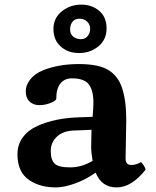

<svg xmlns="http://www.w3.org/2000/svg" viewBox="-20 -796 677 833"><path d="M527.8 -275.9 524.9 -111.8Q524.9 -109.4 524.9 -106.9Q524.9 -80.1 550.3 -80.1Q569.8 -80.1 591.8 -92.8Q598.6 -86.9 604.7 -76.4Q610.8 -65.9 611.8 -60.1Q551.3 17.1 486.1 17.1Q420.9 17.1 395 -46.9Q350.1 -15.6 303.5 0.7Q256.8 17.1 223.4 17.1Q189.9 17.1 161.4 9.8Q132.8 2.4 108.4 -13.7Q55.7 -47.9 55.7 -126.5Q55.7 -168.5 78.9 -200Q102.1 -231.4 142.1 -249.5Q218.8 -284.2 325.2 -287.1L381.8 -289.1Q385.3 -328.6 385.3 -351.6Q385.3 -403.3 365.5 -429.7Q345.7 -456.1 292 -456.1Q259.8 -456.1 241.9 -433.6Q224.1 -411.1 224.1 -367.2Q224.1 -361.3 207.5 -353Q179.7 -339.8 152.1 -339.8Q124.5 -339.8 108.2 -355.5Q91.8 -371.1 91.8 -399.4Q91.8 -427.7 112.3 -452.6Q132.8 -477.5 167 -491.2Q234.9 -518.1 321.8 -518.1Q412.6 -518.1 454.6 -489.3Q492.7 -463.9 508.8 -416.5Q527.8 -361.3 527.8 -275.9ZM381.8 -98.1Q375.5 -133.8 375.5 -159.9Q375.5 -186 377 -232.9L309.1 -230Q256.8 -230 228.5 -204.6Q200.2 -179.2 200.2 -141.1Q200.2 -103 216.8 -86.4Q233.4 -69.8 283.9 -69.8Q334.5 -69.8 381.8 -98.1ZM332 -775.9Q379.4 -775.9 410.9 -748.5Q442.4 -721.2 442.4 -672.6Q442.4 -624 407 -595Q371.6 -565.9 323.2 -565.9Q274.9 -565.9 243.4 -594.2Q211.9 -622.6 211.9 -670.2Q211.9 -717.8 248.3 -746.8Q284.7 -775.9 332 -775.9ZM325.2 -714.8Q305.2 -714.8 294.7 -701.9Q284.2 -689 284.2 -668Q284.2 -647 298.3 -636.5Q312.5 -626 330.8 -626Q349.1 -626 360.1 -639.2Q371.1 -652.3 371.1 -670.9Q371.1 -689.5 358.2 -702.1Q345.2 -714.8 325.2 -714.8Z"/></svg>

Font: Marko One
Style: Regular
Weight: 400
Designer: Zhenya Spizhovyi
Foundry: Cyreal
Version: Version 1.003